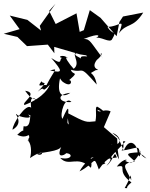

<svg xmlns="http://www.w3.org/2000/svg" viewBox="-82 -838 801 1024"><path d="M328 -136C335 -169 272 -162 278 -190C283 -253 292 -298 251 -204C234 -228 266 -331 299 -294C234 -287 211 -334 293 -343C248 -312 220 -336 238 -420C272 -364 274 -441 255 -400C315 -358 302 -445 267 -394C352 -465 305 -432 296 -466C372 -444 334 -501 434 -387C419 -471 377 -433 429 -464C468 -465 394 -465 434 -518C490 -564 432 -566 468 -524C400 -614 398 -632 364 -630C455 -666 454 -646 425 -633C450 -650 506 -602 517 -631C544 -678 518 -647 491 -695C555 -694 587 -751 552 -660C594 -718 627 -684 682 -771L574 -750L555 -721L540 -645L454 -743L397 -784L365 -677L343 -668L326 -767L215 -710L180 -780L214 -818L130 -700L137 -675L64 -732L-30 -755L26 -678L28 -684L-62 -658L11 -641L62 -592L173 -600L208 -554L207 -588L345 -548L377 -543C402 -527 335 -553 351 -520C359 -531 285 -546 339 -558C283 -562 356 -505 311 -471C288 -495 253 -546 281 -527C252 -556 207 -527 270 -528C215 -543 271 -476 191 -529C254 -455 254 -448 185 -462C234 -476 209 -469 166 -384C147 -389 108 -366 140 -405C144 -384 184 -417 119 -349C167 -391 131 -329 183 -386C181 -378 158 -320 49 -278C28 -289 128 -342 52 -354C90 -300 89 -325 121 -296C67 -356 86 -256 84 -263C59 -293 -17 -176 -15 -146C52 -186 -11 -236 7 -229C12 -214 106 -197 68 -227C110 -216 113 -204 92 -250C68 -254 95 -151 44 -165C35 -110 62 -170 10 -119C68 -92 73 -138 74 -104C50 -77 125 -71 63 -91C85 -80 88 -25 78 5C170 -57 145 5 114 -18C230 -37 243 -36 261 -86C200 20 265 -11 271 -21C312 -18 299 18 239 4C286 56 330 -14 403 57C417 6 370 -3 453 3C448 65 420 58 480 33C433 -11 494 52 457 -10C453 2 397 -20 342 76C432 31 415 -18 445 66C498 -13 532 -5 486 46C529 13 525 -45 541 2C484 11 514 -4 587 -83C558 -95 592 -58 566 -35C638 -41 664 -74 661 -18C610 69 599 7 571 23C615 19 587 -7 541 50C606 39 530 70 619 135C573 172 615 165 583 165C625 91 613 80 618 123C586 52 556 36 637 23C600 -14 569 -22 667 -26C663 -53 654 -12 699 7C642 -49 680 25 651 -18C658 -56 611 -119 578 -34C540 -128 553 -95 517 -130C568 -111 572 -59 511 -67C526 -73 526 -32 553 12L545 -44L543 -99L472 -160L508 -244C471 -261 446 -229 437 -253C510 -220 444 -267 437 -269C422 -269 436 -236 427 -191C375 -186 380 -182 275 -237L288 -152Z"/></svg>

Font: Hussar Lance
Style: Regular
Weight: 700
Foundry: Cannot Into Space Fonts, PlusOne Fonts
Version: Version 2.27